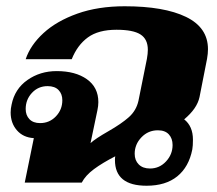

<svg xmlns="http://www.w3.org/2000/svg" viewBox="-20 -583 693 613"><path d="M644 -426Q644 -412 641 -395L617 -273Q609 -236 568 -202Q596 -180 596 -137Q596 -117 594 -106Q583 -50 546 -20Q509 10 448 10Q347 10 347 -72Q347 -80 348 -84Q307 -63 280 -43Q253 -23 241 0H59L88 -142Q54 -144 34 -167Q14 -190 14 -224Q14 -236 17 -249Q27 -299 67.5 -327.5Q108 -356 161 -356Q221 -356 257.5 -330Q294 -304 294 -257Q294 -245 291 -231L269 -126Q284 -140 326 -164Q368 -188 391.5 -209Q415 -230 422 -261L449 -395Q452 -412 452 -424Q452 -458 428.5 -473Q405 -488 352 -488Q294 -488 260.5 -463.5Q227 -439 209 -394H62Q77 -439 119 -477.5Q161 -516 227 -539.5Q293 -563 378 -563Q504 -563 574 -529Q644 -495 644 -426ZM179 -263Q179 -283 167 -295.5Q155 -308 132 -308Q102 -308 82 -286.5Q62 -265 62 -235Q62 -215 74 -202.5Q86 -190 108 -190Q138 -190 158.5 -211.5Q179 -233 179 -263ZM531 -120Q531 -141 519 -154Q507 -167 484 -167Q453 -167 431.5 -144.5Q410 -122 410 -92Q410 -71 423 -58Q436 -45 459 -45Q489 -45 510 -67.5Q531 -90 531 -120Z"/></svg>

Font: Taviraj Black
Style: Italic
Weight: 900
Italic angle: -12°
Designer: Katatrad Team
Foundry: CadsonDemak
Version: Version 1.001